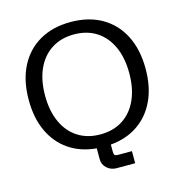

<svg xmlns="http://www.w3.org/2000/svg" viewBox="-123 -824 1016 1080"><g transform="rotate(-15 385.0 -284.5)"><path d="M421.9 146.5Q390.6 146.5 367.2 125.7Q343.8 105 343.8 73.2V9.8Q251 1.5 183.8 -44.7Q116.7 -90.8 80.6 -168.9Q44.4 -247.1 44.4 -351.6Q44.4 -463.9 85.7 -545.2Q127 -626.5 203.4 -670.7Q279.8 -714.8 384.8 -714.8Q489.7 -714.8 566.2 -670.7Q642.6 -626.5 683.8 -545.2Q725.1 -463.9 725.1 -351.6Q725.1 -247.1 689 -168.9Q652.8 -90.8 585.7 -44.7Q518.6 1.5 425.8 9.8V49.3Q425.8 65.4 430.4 70.8Q435.1 76.2 450.2 76.2H530.8V146.5ZM384.8 -60.5Q460.4 -60.5 515.4 -95.9Q570.3 -131.3 600.1 -196.8Q629.9 -262.2 629.9 -351.6Q629.9 -441.4 600.1 -506.6Q570.3 -571.8 515.4 -607.2Q460.4 -642.6 384.8 -642.6Q309.6 -642.6 254.4 -607.2Q199.2 -571.8 169.4 -506.6Q139.6 -441.4 139.6 -351.6Q139.6 -262.2 169.4 -196.8Q199.2 -131.3 254.4 -95.9Q309.6 -60.5 384.8 -60.5Z"/></g></svg>

Font: Schibsted Grotesk
Style: Regular
Weight: 400
Designer: Bakken & Baeck AS, Henrik Kongsvoll
Foundry: Schibsted ASA
Version: Version 1.100; ttfautohint (v1.8.4.7-5d5b);gftools[0.9.25]